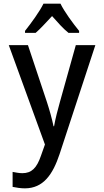

<svg xmlns="http://www.w3.org/2000/svg" viewBox="-20 -786 570 1051"><path d="M117 -617V-606H175C201 -628 232 -663 265 -698C296 -663 326 -629 355 -606H413V-617C378 -660 333 -721 311 -766H218C197 -723 152 -661 117 -617ZM116 245C217 245 269 169 306 58L502 -539H395L308 -228C297 -189 283 -136 276 -95H273C264 -138 251 -184 237 -227L133 -539H28L226 5L204 67C181 134 153 162 102 162C85 162 65 158 49 155V237C70 241 92 245 116 245Z"/></svg>

Font: Noto Sans Mono Condensed Medium
Style: Regular
Weight: 500
Width: 3
Designer: Monotype Design Team
Foundry: Monotype Imaging Inc.
Version: Version 2.014